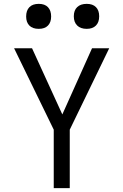

<svg xmlns="http://www.w3.org/2000/svg" viewBox="-20 -975 640 995"><path d="M115.5 -889.5Q115.5 -920.5 132.2 -937.8Q149 -955 181 -955Q212 -955 228.5 -937.8Q245 -920.5 245 -889.5Q245 -859.5 228.5 -842.5Q212 -825.5 181 -825.5Q149 -825.5 132.2 -842.5Q115.5 -859.5 115.5 -889.5ZM362.5 -890.5Q362.5 -921.5 380 -938.2Q397.5 -955 429.5 -955Q460.5 -955 477.2 -938.2Q494 -921.5 494 -890.5Q494 -859.5 477 -842.5Q460 -825.5 429.5 -825.5Q397.5 -825.5 380 -842.8Q362.5 -860 362.5 -890.5ZM258.5 -303 53 -725H146L303 -382L457 -725H546L341.5 -303V0H258.5Z"/></svg>

Font: JuliaMono Latin
Style: Regular
Weight: 400
Monospace: yes
Designer: cormullion
Foundry: corm
Version: Version 0.049; ttfautohint (v1.8.4)